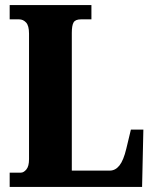

<svg xmlns="http://www.w3.org/2000/svg" viewBox="-20 -734 604 754"><path d="M18 0V-56H62Q73 -56 83.5 -68.5Q94 -81 94 -109V-602Q94 -633 82.5 -645.5Q71 -658 55 -658H18V-714H339V-658H298Q276 -658 269 -646Q262 -634 262 -605V-64H411Q433 -64 449 -84Q465 -104 476 -150L494 -225H543L538 0Z"/></svg>

Font: Noto Serif ExtraCondensed Black
Style: Regular
Weight: 900
Width: 2
Designer: Monotype Design Team
Foundry: Monotype Imaging Inc.
Version: Version 2.015; ttfautohint (v1.8.4.7-5d5b)